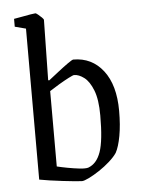

<svg xmlns="http://www.w3.org/2000/svg" viewBox="-49 -683 541 731"><g transform="rotate(-5 221.5 -317.0)"><path d="M242 -455Q313 -455 356 -399.5Q399 -344 399 -245Q399 -191 391.5 -150Q384 -109 372 -87Q362 -72 343 -55Q324 -38 302 -23.5Q280 -9 261.5 0Q243 9 235 9Q228 9 207.5 7Q187 5 161.5 2Q136 -1 112 -4.5Q88 -8 73 -11V-588L31 -599V-629Q44 -631 62 -634.5Q80 -638 95 -640.5Q110 -643 114 -643Q116 -643 123.5 -637Q131 -631 137.5 -624.5Q144 -618 144 -615L140 -385L144 -384Q162 -398 183 -414.5Q204 -431 221 -443Q238 -455 242 -455ZM240 -396Q236 -396 218.5 -387Q201 -378 180 -365.5Q159 -353 144 -343V-55Q160 -51 184 -46.5Q208 -42 230 -39.5Q252 -37 263 -40Q296 -52 311 -95Q326 -138 326 -234Q326 -295 312 -330.5Q298 -366 278 -381Q258 -396 240 -396Z"/></g></svg>

Font: Grenze Gotisch Light
Style: Regular
Weight: 300
Designer: Renata Polastri
Foundry: Omnibus-Type
Version: Version 1.001